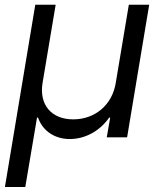

<svg xmlns="http://www.w3.org/2000/svg" viewBox="-23 -565 665 790"><path d="M-2.8 204.5H81L129.3 -81H133.5C153.4 -24.1 204.5 7.1 264.2 7.1C325.3 7.1 386.4 -24.1 426.1 -81H430.4L416.2 0H500L590.9 -545.5H507.1L453.1 -223C438.9 -134.9 369.3 -73.9 278.4 -73.9C187.5 -73.9 137.8 -134.9 152 -223L206 -545.5H122.2Z"/></svg>

Font: Magic Ui Pro
Style: Italic
Weight: 400
Italic angle: -9.39999°
Designer: Stefan Endress, Andreas Faust
Version: Version 1.000;FEAKit 1.0